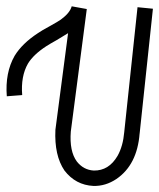

<svg xmlns="http://www.w3.org/2000/svg" viewBox="-20 -536 515 621"><path d="M424.8 -512.7 474.6 -507.8 431.6 -103.5V-104.5Q423.8 -2.9 356.4 43Q321.3 66.4 282.2 65.4Q224.6 62.5 188.5 15.6Q155.3 -33.2 159.2 -116.2L200.2 -428.7Q187.5 -420.9 163.1 -406.2Q140.6 -393.6 129.9 -386.7Q87.9 -359.4 70.3 -330.1Q46.9 -289.1 51.8 -228.5L2 -224.6Q-3.9 -300.8 27.3 -355.5Q51.8 -395.5 102.5 -428.7Q115.2 -437.5 140.6 -451.2Q167 -465.8 176.8 -472.7Q206.1 -494.1 211.9 -515.6L260.7 -506.8L209 -110.4Q204.1 -46.9 228.5 -13.7Q250 13.7 283.2 15.6Q332 16.6 360.4 -32.2Q377.9 -63.5 381.8 -108.4Z"/></svg>

Font: Bratas-flat
Style: flat
Weight: 400
Designer: MUHAMMAD YONI
Version: Version 001.000